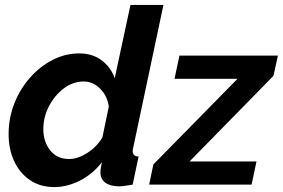

<svg xmlns="http://www.w3.org/2000/svg" viewBox="-20 -750 1149 780"><path d="M201 10Q143 10 101.5 -18.5Q60 -47 37.5 -95.5Q15 -144 15 -205Q15 -270 38 -329Q61 -388 101.5 -434Q142 -480 193.5 -506.5Q245 -533 302 -533Q356 -533 393.5 -504.5Q431 -476 446 -432L510 -730H644L522 -154Q519 -142 519 -136Q519 -115 543 -114L519 0Q501 3 487.5 5Q474 7 464 7Q429 7 408.5 -7.5Q388 -22 388 -50Q388 -65 394 -91Q356 -42 304 -16Q252 10 201 10ZM261 -104Q296 -104 335 -129Q374 -154 396 -192L422 -317Q416 -361 386.5 -390Q357 -419 320 -419Q277 -419 239.5 -391Q202 -363 179 -318.5Q156 -274 156 -226Q156 -174 184 -139Q212 -104 261 -104ZM603 -82 945 -430H689L709 -524H1109L1091 -442L750 -94H1022L1002 0H586Z"/></svg>

Font: Raleway
Style: Bold Italic
Weight: 700
Italic angle: -12°
Designer: Matt McInerney, Pablo Impallari, Rodrigo Fuenzalida
Foundry: Matt McInerney, Pablo Impallari, Rodrigo Fuenzalida
Version: Version 4.101;RELEASE